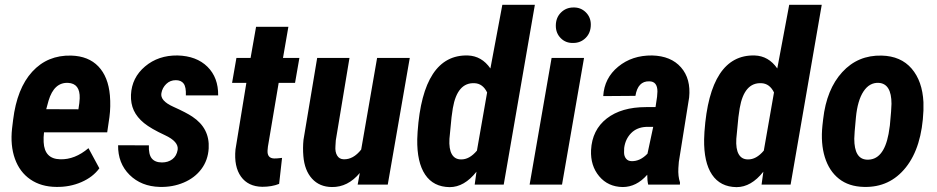

<svg xmlns="http://www.w3.org/2000/svg" viewBox="-20 -770 3910 801"><path d="M215.3 9.8Q151.4 9.3 106.7 -21.5Q62 -52.2 42.2 -107.7Q22.5 -163.1 30.3 -233.9L34.7 -270Q50.8 -401.4 114.5 -470.9Q178.2 -540.5 276.9 -538.1Q349.1 -536.1 390.4 -492.9Q431.6 -449.7 438.5 -372.1Q442.4 -325.7 436.5 -281.2L427.2 -217.8H163.6Q161.1 -196.8 162.1 -177.2Q165.5 -106.9 231 -105.5Q292 -103.5 349.1 -151.9L394.5 -67.9Q367.7 -31.2 319.6 -10.3Q271.5 10.7 215.3 9.8ZM263.7 -424.3Q205.6 -426.8 182.6 -350.1L172.9 -314.5L307.1 -314Q312 -342.3 312.5 -359.9Q314.5 -421.9 263.7 -424.3Z M721.2 -145Q726.1 -179.2 668 -206.1Q609.9 -232.9 580.8 -256.6Q551.8 -280.3 538.3 -309.1Q524.9 -337.9 526.4 -374.5Q529.8 -446.3 585.2 -492.9Q640.6 -539.6 720.7 -538.6Q799.8 -536.6 845.5 -491.5Q891.1 -446.3 890.1 -372.1H755.4Q756.8 -406.7 746.3 -421.1Q735.8 -435.5 713.4 -435.5Q689.9 -435.5 673.6 -419.7Q657.2 -403.8 653.3 -381.3Q647.5 -349.6 702.9 -324.7Q758.3 -299.8 782.7 -283.2Q855.5 -234.9 850.6 -150.9Q847.7 -101.6 820.1 -64.7Q792.5 -27.8 746.3 -8.3Q700.2 11.2 646.5 9.8Q569.3 7.8 520.5 -40.5Q471.7 -88.9 472.7 -164.1L601.1 -163.6Q599.6 -125.5 613.3 -108.9Q627 -92.3 655.8 -92.3Q681.2 -92.3 699 -105.7Q716.8 -119.1 721.2 -145Z M1183.1 -658.2 1160.6 -528.3H1229L1210.9 -424.3H1142.6L1097.7 -158.2L1096.2 -142.6Q1094.2 -109.9 1123.5 -108.9Q1131.8 -108.4 1156.7 -111.3L1144.5 -2.9Q1114.3 9.3 1074.2 9.3Q1015.1 8.3 985.4 -33.2Q955.6 -74.7 962.4 -146.5L1007.8 -424.3H948.2L966.3 -528.3H1025.4L1048.3 -658.2Z M1481 -48.3Q1431.2 11.2 1364.7 10.3Q1313 9.8 1281.7 -24.7Q1250.5 -59.1 1245.6 -118.7Q1242.7 -153.3 1246.1 -186.5L1303.2 -528.3H1438L1380.9 -184.6L1379.4 -160.6Q1377.4 -136.2 1386.5 -121.1Q1395.5 -106 1413.6 -105.5Q1453.6 -104 1486.8 -146L1553.2 -528.3H1689.5L1597.7 0H1472.2Z M1931.6 -538.6Q1989.7 -536.6 2025.9 -484.4L2075.7 -750H2211.4L2081.5 0H1960.4L1967.8 -53.7Q1917 10.7 1856 10.7Q1788.1 9.8 1753.7 -41.5Q1719.2 -92.8 1720.7 -189L1722.2 -220.2Q1733.4 -381.3 1785.9 -461.2Q1838.4 -541 1931.6 -538.6ZM1855 -190.9Q1852.5 -148.4 1865 -126.7Q1877.4 -105 1903.3 -105Q1938 -104 1969.7 -141.6L2012.2 -384.3Q1994.1 -421.4 1960 -422.9Q1887.7 -426.8 1869.1 -318.4L1863.8 -281.2Z M2324.7 0H2189.5L2281.2 -528.3H2416.5ZM2298.8 -662.6Q2298.8 -696.3 2320.1 -717.5Q2341.3 -738.8 2372.1 -738.8Q2402.3 -739.7 2423.6 -719Q2444.8 -698.2 2444.8 -667.5Q2444.8 -633.3 2423.6 -612.1Q2402.3 -590.8 2371.6 -590.8Q2340.3 -589.8 2319.6 -610.6Q2298.8 -631.3 2298.8 -662.6Z M2684.1 0Q2680.2 -16.6 2680.2 -41Q2635.3 10.3 2577.6 10.3Q2516.6 9.3 2479.7 -34.7Q2442.9 -78.6 2445.8 -144Q2450.2 -228 2511.2 -275.6Q2572.3 -323.2 2675.3 -323.2H2714.8L2721.2 -366.2L2722.7 -388.2Q2722.7 -430.7 2688.5 -430.7Q2641.1 -432.1 2630.9 -370.1L2496.6 -369.1Q2501 -444.3 2559.1 -491.9Q2617.2 -539.6 2700.7 -538.6Q2779.3 -536.6 2821 -489Q2862.8 -441.4 2855 -363.3L2812 -94.7L2810.1 -68.8Q2808.1 -34.7 2816.9 -8.8L2816.4 0ZM2614.7 -97.7Q2650.4 -96.7 2681.2 -128.9L2705.1 -240.7H2675.8Q2636.7 -238.8 2612.8 -214.4Q2588.9 -189.9 2584 -152.8L2583.5 -134.3Q2583.5 -118.7 2591.6 -108.4Q2599.6 -98.1 2614.7 -97.7Z M3128.4 -538.6Q3186.5 -536.6 3222.7 -484.4L3272.5 -750H3408.2L3278.3 0H3157.2L3164.6 -53.7Q3113.8 10.7 3052.7 10.7Q2984.9 9.8 2950.4 -41.5Q2916 -92.8 2917.5 -189L2918.9 -220.2Q2930.2 -381.3 2982.7 -461.2Q3035.2 -541 3128.4 -538.6ZM3051.8 -190.9Q3049.3 -148.4 3061.8 -126.7Q3074.2 -105 3100.1 -105Q3134.8 -104 3166.5 -141.6L3209 -384.3Q3190.9 -421.4 3156.7 -422.9Q3084.5 -426.8 3065.9 -318.4L3060.5 -281.2Z M3658.2 -538.1Q3738.3 -536.1 3783.2 -483.9Q3828.1 -431.6 3832.5 -343.8V-309.1Q3826.2 -155.8 3759 -71.5Q3691.9 12.7 3584 9.8Q3521 8.3 3480 -24.2Q3439 -56.6 3421.1 -114.3Q3403.3 -171.9 3411.1 -246.6L3414.1 -272.9Q3428.2 -397.5 3493.7 -469Q3559.1 -540.5 3658.2 -538.1ZM3543.9 -191.4Q3543.9 -106.9 3595.7 -104Q3666 -100.1 3687 -211.4L3692.4 -246.6Q3699.2 -316.9 3699.2 -336.9Q3699.2 -420.9 3646 -424.3Q3607.4 -426.3 3582.5 -388.7Q3557.6 -351.1 3550.8 -280Q3543.9 -209 3543.9 -191.4Z"/></svg>

Font: TypoPRO Roboto
Style: Bold Italic
Weight: 700
Italic angle: -12°
Designer: Google
Version: Version 2.136; 2016